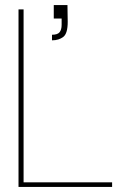

<svg xmlns="http://www.w3.org/2000/svg" viewBox="-20 -737 483 757"><path d="M53 0V-700H73V-18H422V0ZM185 -578V-600Q207 -600 215 -610Q223 -620 223 -639V-664H192V-717H246Q246 -695 246.5 -680Q247 -665 247 -651Q247 -605 229.5 -591.5Q212 -578 185 -578Z"/></svg>

Font: DM Sans 36pt Thin
Style: Regular
Weight: 250
Designer: Colophon Foundry, Jonny Pinhorn
Foundry: Colophon Foundry
Version: Version 4.004;gftools[0.9.30]